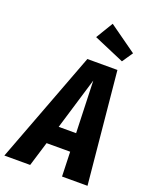

<svg xmlns="http://www.w3.org/2000/svg" viewBox="-216 -1026 882 1117"><g transform="rotate(20 224.5 -468.0)"><path d="M453.1 -814.9 408.2 -749 219.2 -830.1 283.2 -936ZM310.1 0 305.2 -151.9H159.2L112.8 0H-46.9L214.8 -692.9H400.9L467.8 0ZM192.9 -265.1H300.8L290 -586.9Z"/></g></svg>

Font: Fira Sans Compressed
Style: Bold Italic
Weight: 700
Width: 3
Italic angle: -8°
Designer: Carrois Corporate & Edenspiekermann AG
Foundry: Carrois Corporate GbR & Edenspiekermann AG
Version: Version 4.203;PS 004.203;hotconv 1.0.88;makeotf.lib2.5.64775